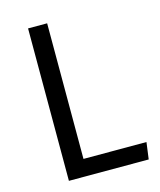

<svg xmlns="http://www.w3.org/2000/svg" viewBox="-112 -824 755 904"><g transform="rotate(-15 266.0 -371.5)"><path d="M204 -743H111V0H500L511 -82H204Z"/></g></svg>

Font: Glow Sans SC Normal Book
Style: Regular
Weight: 500
Designer: Ryoko NISHIZUKA (kana, bopomofo & ideographs); Paul D. Hunt (Latin, Greek & Cyrillic); Sandoll Communications, Soo-young
Version: Version 0.93